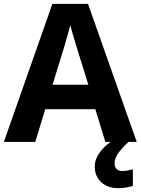

<svg xmlns="http://www.w3.org/2000/svg" viewBox="-20 -737 730 997"><path d="M527 0 475 -170H215L163 0H0L252 -717H437L690 0ZM387 -463Q382 -480 374 -506Q366 -532 358 -559Q350 -586 345 -606Q340 -586 331.5 -556.5Q323 -527 315.5 -500.5Q308 -474 304 -463L253 -297H439ZM575 111Q575 131 586 141Q597 151 614 151Q630 151 645 148Q660 145 670 142V229Q654 233 636 236.5Q618 240 594 240Q538 240 505 208.5Q472 177 472 128Q472 99 487 72Q502 45 526.5 22.5Q551 0 582 -17L647 0Q613 32 594 58.5Q575 85 575 111Z"/></svg>

Font: Noto Sans Ol Chiki
Style: Regular
Weight: 400
Designer: Monotype Design Team, Lewis McGuffie
Foundry: Monotype Imaging Inc.
Version: Version 2.003